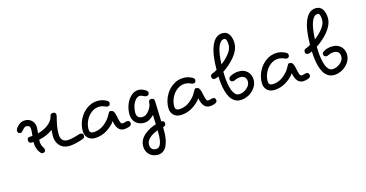

<svg xmlns="http://www.w3.org/2000/svg" viewBox="-95 -1140 3630 1905"><g transform="rotate(-15 1719.5 -188.0)"><path d="M40 -279.8Q40 -301.3 71.5 -330.6Q103 -359.9 140.1 -359.9Q185.1 -359.9 212.6 -332.3Q240.2 -304.7 240.2 -259.8Q240.2 -241.7 235.8 -201.2Q306.2 -220.2 348.4 -256.6Q390.6 -293 397.9 -330.1Q400.9 -345.7 408.2 -352.8Q415.5 -359.9 430.2 -359.9Q460 -359.9 460 -330.1Q460 -325.7 458 -317.9Q442.9 -257.8 436.5 -220Q430.2 -182.1 430.2 -140.1Q430.2 -103.5 448 -81.8Q465.8 -60.1 500 -60.1Q542 -60.1 621.1 -85.9Q632.8 -89.8 640.1 -89.8Q669.9 -89.8 669.9 -60.1Q669.9 -48.3 663.1 -41.3Q656.2 -34.2 640.1 -28.8Q554.7 0 500 0Q440.9 0 405.5 -38.8Q370.1 -77.6 370.1 -140.1Q370.1 -169.9 373 -200.2Q315.4 -154.8 230 -137.2V-120.1Q230 -83.5 247.1 -58.1Q259.8 -38.6 259.8 -29.8Q259.8 0 230 0Q219.7 0 213.9 -5.1Q208 -10.3 196.8 -26.9Q169.9 -66.9 169.9 -120.1V-129.9H149.9Q120.1 -129.9 120.1 -160.2Q120.1 -176.8 127.9 -183.3Q135.7 -189.9 149.9 -189.9Q167 -189.9 174.8 -190.9Q180.2 -231 180.2 -259.8Q180.2 -299.8 140.1 -299.8Q126 -299.8 113.5 -287.4Q101.1 -274.9 90.3 -262.5Q79.6 -250 69.8 -250Q40 -250 40 -279.8Z M669.4 -109.9Q669.4 -172.4 698 -229.7Q726.6 -287.1 777.8 -323.5Q829.1 -359.9 889.6 -359.9Q932.6 -359.9 969.7 -341.8Q985.8 -334 992.7 -327.1Q999.5 -320.3 999.5 -310.1Q999.5 -279.8 969.7 -279.8Q961.4 -279.8 944.8 -288.1Q920.4 -299.8 889.6 -299.8Q845.7 -299.8 808.1 -271.5Q770.5 -243.2 750 -199.5Q729.5 -155.8 729.5 -109.9Q729.5 -69.8 769.5 -69.8Q795.4 -69.8 820.8 -78.1Q846.2 -86.4 864 -97.9Q881.8 -109.4 898.4 -124.5Q915 -139.6 923.6 -149.7Q932.1 -159.7 938.5 -168.9Q948.7 -183.6 957.5 -200.7Q966.3 -217.8 970.7 -223.4Q975.1 -229 981.4 -229Q1005.9 -229 1016.1 -215.3Q1026.4 -201.7 1033.7 -168Q1034.7 -164.1 1036.1 -156.2Q1040 -137.2 1042.2 -127.4Q1044.4 -117.7 1048.8 -104.5Q1053.2 -91.3 1058.3 -85.7Q1063.5 -80.1 1069.8 -80.1Q1082.5 -80.1 1100.6 -85.9Q1112.3 -89.8 1119.6 -89.8Q1149.4 -89.8 1149.4 -60.1Q1149.4 -48.3 1142.6 -41.3Q1135.7 -34.2 1119.6 -28.8Q1092.8 -20 1069.8 -20Q1001.5 -20 981.9 -123.5L981.4 -127Q976.1 -117.7 964.8 -104.7Q953.6 -91.8 933.3 -74.7Q913.1 -57.6 889.6 -43.5Q866.2 -29.3 834.2 -19.5Q802.2 -9.8 769.5 -9.8Q724.6 -9.8 697 -37.4Q669.4 -64.9 669.4 -109.9Z M1159.7 -149.9Q1159.7 -198.7 1177 -246.1Q1194.3 -293.5 1229.5 -326.7Q1264.6 -359.9 1309.6 -359.9Q1334.5 -359.9 1366.9 -343.5Q1399.4 -327.1 1399.4 -310.1Q1399.4 -279.8 1369.6 -279.8Q1356.9 -279.8 1337.9 -289.8Q1318.8 -299.8 1309.6 -299.8Q1281.2 -299.8 1260 -274.2Q1238.8 -248.5 1229.2 -215.3Q1219.7 -182.1 1219.7 -149.9Q1219.7 -89.8 1279.8 -89.8Q1314.5 -89.8 1346.9 -131.1Q1379.4 -172.4 1379.4 -210Q1379.4 -240.2 1408.7 -240.2Q1439.5 -240.2 1439.5 -210Q1439.5 -207.5 1446.8 0Q1479.5 0 1479.5 29.8Q1479.5 54.7 1449.7 60.1V109.9Q1449.7 149.4 1443.1 184.1Q1436.5 218.8 1423.1 248.3Q1409.7 277.8 1386 294.9Q1362.3 312 1330.6 312Q1276.9 312 1243.2 278.8Q1209.5 245.6 1209.5 191.9Q1209.5 159.2 1224.6 129.9Q1239.7 100.6 1265.6 78.6Q1291.5 56.6 1322 40.3Q1352.5 23.9 1387.7 13.2Q1387.2 -1.5 1385.7 -33.9Q1384.3 -66.4 1383.8 -83Q1334 -29.8 1279.8 -29.8Q1226.1 -29.8 1192.9 -63Q1159.7 -96.2 1159.7 -149.9ZM1269.5 191.9Q1269.5 252 1329.6 252Q1389.6 252 1389.6 109.9V76.2Q1335 95.7 1302.2 125.7Q1269.5 155.8 1269.5 191.9Z M1549.3 -109.9Q1549.3 -172.4 1577.9 -229.7Q1606.4 -287.1 1657.7 -323.5Q1709 -359.9 1769.5 -359.9Q1812.5 -359.9 1849.6 -341.8Q1865.7 -334 1872.6 -327.1Q1879.4 -320.3 1879.4 -310.1Q1879.4 -279.8 1849.6 -279.8Q1841.3 -279.8 1824.7 -288.1Q1800.3 -299.8 1769.5 -299.8Q1725.6 -299.8 1688 -271.5Q1650.4 -243.2 1629.9 -199.5Q1609.4 -155.8 1609.4 -109.9Q1609.4 -69.8 1649.4 -69.8Q1675.3 -69.8 1700.7 -78.1Q1726.1 -86.4 1743.9 -97.9Q1761.7 -109.4 1778.3 -124.5Q1794.9 -139.6 1803.5 -149.7Q1812 -159.7 1818.4 -168.9Q1828.6 -183.6 1837.4 -200.7Q1846.2 -217.8 1850.6 -223.4Q1855 -229 1861.3 -229Q1885.7 -229 1896 -215.3Q1906.2 -201.7 1913.6 -168Q1914.6 -164.1 1916 -156.2Q1919.9 -137.2 1922.1 -127.4Q1924.3 -117.7 1928.7 -104.5Q1933.1 -91.3 1938.2 -85.7Q1943.4 -80.1 1949.7 -80.1Q1962.4 -80.1 1980.5 -85.9Q1992.2 -89.8 1999.5 -89.8Q2029.3 -89.8 2029.3 -60.1Q2029.3 -48.3 2022.5 -41.3Q2015.6 -34.2 1999.5 -28.8Q1972.7 -20 1949.7 -20Q1881.3 -20 1861.8 -123.5L1861.3 -127Q1856 -117.7 1844.7 -104.7Q1833.5 -91.8 1813.2 -74.7Q1793 -57.6 1769.5 -43.5Q1746.1 -29.3 1714.1 -19.5Q1682.1 -9.8 1649.4 -9.8Q1604.5 -9.8 1576.9 -37.4Q1549.3 -64.9 1549.3 -109.9Z M2039.6 -299.8Q2039.6 -311.5 2046.4 -318.6Q2053.2 -325.7 2069.3 -331.1Q2081.5 -335 2109.4 -351.1Q2109.4 -511.2 2147.5 -599.6Q2185.5 -688 2259.3 -688Q2283.2 -688 2301 -677.5Q2318.8 -667 2329.3 -648.7Q2339.8 -630.4 2344.7 -608.2Q2349.6 -585.9 2349.6 -560.1Q2349.6 -526.4 2333.7 -490.5Q2317.9 -454.6 2291 -422.9Q2264.2 -391.1 2233.6 -364.5Q2203.1 -337.9 2169.4 -315.9Q2169.4 -287.6 2171.4 -257.6Q2173.3 -227.5 2179.4 -190.9Q2185.5 -154.3 2195.3 -126.2Q2205.1 -98.1 2222.2 -79.1Q2239.3 -60.1 2261.7 -60.1Q2304.2 -60.1 2341.8 -90.3Q2379.4 -120.6 2379.4 -160.2Q2379.4 -188.5 2363.8 -204.3Q2348.1 -220.2 2319.3 -220.2Q2290 -220.2 2264.6 -208Q2249 -200.2 2239.7 -200.2Q2209.5 -200.2 2209.5 -230Q2209.5 -240.2 2216.6 -247.3Q2223.6 -254.4 2239.7 -262.2Q2275.9 -279.8 2319.3 -279.8Q2373 -279.8 2406.2 -246.8Q2439.5 -213.9 2439.5 -160.2Q2439.5 -118.2 2413.1 -80.6Q2386.7 -43 2345.7 -21.5Q2304.7 0 2261.7 0Q2227.5 0 2200.9 -17.8Q2174.3 -35.6 2158.2 -63.2Q2142.1 -90.8 2131.3 -129.6Q2120.6 -168.5 2116.2 -205.1Q2111.8 -241.7 2110.4 -283.2Q2106.9 -282.2 2099.6 -278.6Q2092.3 -274.9 2088.4 -273.9Q2076.7 -270 2069.3 -270Q2039.6 -270 2039.6 -299.8ZM2170.4 -391.1Q2221.7 -430.2 2255.6 -474.1Q2289.6 -518.1 2289.6 -560.1Q2289.6 -627.9 2259.3 -627.9Q2222.2 -627.9 2198.7 -569.6Q2175.3 -511.2 2170.4 -391.1Z M2509.3 -109.9Q2509.3 -172.4 2537.8 -229.7Q2566.4 -287.1 2617.7 -323.5Q2668.9 -359.9 2729.5 -359.9Q2772.5 -359.9 2809.6 -341.8Q2825.7 -334 2832.5 -327.1Q2839.4 -320.3 2839.4 -310.1Q2839.4 -279.8 2809.6 -279.8Q2801.3 -279.8 2784.7 -288.1Q2760.3 -299.8 2729.5 -299.8Q2685.5 -299.8 2647.9 -271.5Q2610.4 -243.2 2589.8 -199.5Q2569.3 -155.8 2569.3 -109.9Q2569.3 -69.8 2609.4 -69.8Q2635.3 -69.8 2660.6 -78.1Q2686 -86.4 2703.9 -97.9Q2721.7 -109.4 2738.3 -124.5Q2754.9 -139.6 2763.4 -149.7Q2772 -159.7 2778.3 -168.9Q2788.6 -183.6 2797.4 -200.7Q2806.2 -217.8 2810.5 -223.4Q2814.9 -229 2821.3 -229Q2845.7 -229 2856 -215.3Q2866.2 -201.7 2873.5 -168Q2874.5 -164.1 2876 -156.2Q2879.9 -137.2 2882.1 -127.4Q2884.3 -117.7 2888.7 -104.5Q2893.1 -91.3 2898.2 -85.7Q2903.3 -80.1 2909.7 -80.1Q2922.4 -80.1 2940.4 -85.9Q2952.1 -89.8 2959.5 -89.8Q2989.3 -89.8 2989.3 -60.1Q2989.3 -48.3 2982.4 -41.3Q2975.6 -34.2 2959.5 -28.8Q2932.6 -20 2909.7 -20Q2841.3 -20 2821.8 -123.5L2821.3 -127Q2815.9 -117.7 2804.7 -104.7Q2793.5 -91.8 2773.2 -74.7Q2752.9 -57.6 2729.5 -43.5Q2706.1 -29.3 2674.1 -19.5Q2642.1 -9.8 2609.4 -9.8Q2564.5 -9.8 2536.9 -37.4Q2509.3 -64.9 2509.3 -109.9Z M2999.5 -299.8Q2999.5 -311.5 3006.3 -318.6Q3013.2 -325.7 3029.3 -331.1Q3041.5 -335 3069.3 -351.1Q3069.3 -511.2 3107.4 -599.6Q3145.5 -688 3219.2 -688Q3243.2 -688 3261 -677.5Q3278.8 -667 3289.3 -648.7Q3299.8 -630.4 3304.7 -608.2Q3309.6 -585.9 3309.6 -560.1Q3309.6 -526.4 3293.7 -490.5Q3277.8 -454.6 3251 -422.9Q3224.1 -391.1 3193.6 -364.5Q3163.1 -337.9 3129.4 -315.9Q3129.4 -287.6 3131.3 -257.6Q3133.3 -227.5 3139.4 -190.9Q3145.5 -154.3 3155.3 -126.2Q3165 -98.1 3182.1 -79.1Q3199.2 -60.1 3221.7 -60.1Q3264.2 -60.1 3301.8 -90.3Q3339.4 -120.6 3339.4 -160.2Q3339.4 -188.5 3323.7 -204.3Q3308.1 -220.2 3279.3 -220.2Q3250 -220.2 3224.6 -208Q3209 -200.2 3199.7 -200.2Q3169.4 -200.2 3169.4 -230Q3169.4 -240.2 3176.5 -247.3Q3183.6 -254.4 3199.7 -262.2Q3235.8 -279.8 3279.3 -279.8Q3333 -279.8 3366.2 -246.8Q3399.4 -213.9 3399.4 -160.2Q3399.4 -118.2 3373 -80.6Q3346.7 -43 3305.7 -21.5Q3264.6 0 3221.7 0Q3187.5 0 3160.9 -17.8Q3134.3 -35.6 3118.2 -63.2Q3102.1 -90.8 3091.3 -129.6Q3080.6 -168.5 3076.2 -205.1Q3071.8 -241.7 3070.3 -283.2Q3066.9 -282.2 3059.6 -278.6Q3052.2 -274.9 3048.3 -273.9Q3036.6 -270 3029.3 -270Q2999.5 -270 2999.5 -299.8ZM3130.4 -391.1Q3181.6 -430.2 3215.6 -474.1Q3249.5 -518.1 3249.5 -560.1Q3249.5 -627.9 3219.2 -627.9Q3182.1 -627.9 3158.7 -569.6Q3135.3 -511.2 3130.4 -391.1Z"/></g></svg>

Font: Pecita
Style: Book
Weight: 400
Width: 6
Version: Version 3.4.1